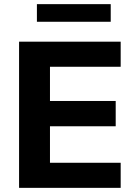

<svg xmlns="http://www.w3.org/2000/svg" viewBox="-20 -906 639 926"><path d="M72 0V-705H562V-584H221V-419H538V-297H221V-121H562V0ZM158 -801V-886H514V-801Z"/></svg>

Font: Mulish ExtraLight ExtraBold
Style: Regular
Weight: 800
Version: Version 3.603